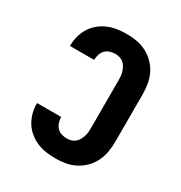

<svg xmlns="http://www.w3.org/2000/svg" viewBox="-175 -870 950 1005"><g transform="rotate(30 300.0 -367.5)"><path d="M303 8Q274 8 246 4Q218 0 191.5 -11Q165 -22 142.5 -40.5Q120 -59 105 -83Q90 -107 82.5 -135Q75 -163 75 -191V-195H221V-193Q221 -177 226.5 -161Q232 -145 243 -133.5Q254 -122 270 -117Q286 -112 303 -112Q316 -112 329 -116Q342 -120 352 -128.5Q362 -137 368.5 -149Q375 -161 379 -173.5Q383 -186 384 -199Q385 -212 385 -226V-509Q385 -523 384 -536Q383 -549 379 -561.5Q375 -574 368.5 -586Q362 -598 352 -606.5Q342 -615 329 -619Q316 -623 303 -623Q286 -623 270 -618Q254 -613 243 -601.5Q232 -590 226.5 -574Q221 -558 221 -542V-540H75V-544Q75 -572 82.5 -600Q90 -628 105 -652Q120 -676 142.5 -694.5Q165 -713 191.5 -724Q218 -735 246 -739Q274 -743 303 -743Q334 -743 364.5 -737.5Q395 -732 422.5 -717.5Q450 -703 472 -680.5Q494 -658 507.5 -630Q521 -602 526 -571Q531 -540 531 -509V-226Q531 -195 526 -164Q521 -133 507.5 -105Q494 -77 472 -54.5Q450 -32 422.5 -17.5Q395 -3 364.5 2.5Q334 8 303 8Z"/></g></svg>

Font: Iosevka Heavy Extended
Style: Regular
Weight: 900
Width: 7
Monospace: yes
Designer: Belleve Invis
Foundry: Belleve Invis
Version: Version 32.5.0; ttfautohint (v1.8.4)